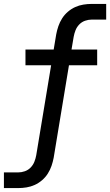

<svg xmlns="http://www.w3.org/2000/svg" viewBox="-43 -755 563 980"><path d="M-23 205V125H50Q67 125 84 119Q101 113 113.5 100Q126 87 132.5 70.5Q139 54 142 37L218 -422H87V-502H231L244 -580Q248 -601 255 -621.5Q262 -642 274 -661Q286 -680 303.5 -695Q321 -710 341 -719Q361 -728 382.5 -731.5Q404 -735 425 -735H499V-655H425Q408 -655 391 -649Q374 -643 361.5 -630Q349 -617 342.5 -600.5Q336 -584 333 -567L322 -502H453V-422H309L231 50Q227 71 220 91.5Q213 112 201 131Q189 150 171.5 165Q154 180 134 189Q114 198 92.5 201.5Q71 205 50 205Z"/></svg>

Font: Iosevka Slab Medium
Style: Italic
Weight: 500
Italic angle: -9°
Monospace: yes
Designer: Belleve Invis
Foundry: Belleve Invis
Version: Version 11.1.0; ttfautohint (v1.8.3)